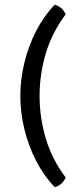

<svg xmlns="http://www.w3.org/2000/svg" viewBox="-20 -670 301 798"><path d="M207.5 108Q162 60.5 130.2 -1.2Q98.5 -63 81.5 -132.5Q64.5 -202 64.5 -271.5Q64.5 -340.5 81.5 -410Q98.5 -479.5 130.2 -541.2Q162 -603 207.5 -650.5Q221.5 -646.5 233.2 -637.2Q245 -628 253 -610.5Q196 -534.5 170.2 -447.5Q144.5 -360.5 144.5 -271.5Q144.5 -182 170.2 -95Q196 -8 253 68Q245 85.5 233.2 94.8Q221.5 104 207.5 108Z"/></svg>

Font: Signika SC Light
Style: Regular
Weight: 300
Designer: Anna Giedryś
Foundry: Anna Giedryś
Version: Version 2.000; ttfautohint (v1.8.3) -l 8 -r 50 -G 200 -x 9 -